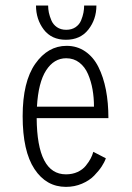

<svg xmlns="http://www.w3.org/2000/svg" viewBox="-20 -682 490 712"><path d="M337.5 -661.5Q337.5 -610.5 307.8 -572.5Q278 -534.5 224.5 -534.5Q171 -534.5 142.2 -572.5Q113.5 -610.5 113.5 -661.5H158.5Q158.5 -648.5 161.2 -635.2Q164 -622 170.5 -606.5Q177 -591 191.2 -581.2Q205.5 -571.5 225.5 -571.5Q246 -571.5 260.2 -581.2Q274.5 -591 280.8 -606.5Q287 -622 289.5 -635.2Q292 -648.5 292 -661.5ZM372.5 -95Q367.5 -80.5 357 -64.5Q346.5 -48.5 329 -30.5Q311.5 -12.5 284 -0.8Q256.5 11 224.5 11Q151.5 11 107.8 -55.2Q64 -121.5 64 -251Q64 -379 110.8 -445.5Q157.5 -512 227 -512Q266 -512 296.2 -491.2Q326.5 -470.5 345 -433.5Q363.5 -396.5 372.8 -348.8Q382 -301 382 -244H116Q117.5 -35.5 224.5 -35.5Q248.5 -35.5 267.5 -44.2Q286.5 -53 298 -67.2Q309.5 -81.5 316 -93.8Q322.5 -106 326 -119ZM225.5 -466Q180 -466 151 -421Q122 -376 117 -286.5H328.5Q328.5 -320 323.2 -350Q318 -380 306.5 -407Q295 -434 274.2 -450Q253.5 -466 225.5 -466Z"/></svg>

Font: League Mono Condensed UltraLight
Style: Regular
Weight: 200
Width: 1
Designer: Tyler Finck
Foundry: The League of Moveable Type / Tyler Finck
Version: Version 2.210